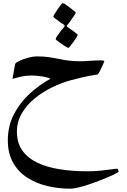

<svg xmlns="http://www.w3.org/2000/svg" viewBox="-20 -669 789 1197"><path d="M719.2 400.9Q719.2 404.3 695.8 416Q672.4 427.7 635.7 442.9Q599.1 458 557.4 472.9Q515.6 487.8 478.3 497.6Q440.9 507.3 417 507.3Q345.7 507.3 276.6 491.2Q207.5 475.1 151.6 439.7Q95.7 404.3 62.3 346.4Q28.8 288.6 28.8 205.1Q28.8 117.7 65.7 45.4Q102.5 -26.9 163.3 -83.3Q224.1 -139.6 295.4 -178.7Q266.1 -189.9 232.4 -194.1Q198.7 -198.2 178.2 -198.2Q142.6 -198.2 111.3 -191.2Q80.1 -184.1 58.1 -176.8Q58.1 -179.7 60.3 -192.4Q62.5 -205.1 65.4 -221.4Q68.4 -237.8 71 -251.7Q73.7 -265.6 74.7 -270Q76.2 -277.3 99.1 -288.6Q122.1 -299.8 153.6 -308.6Q185.1 -317.4 212.4 -317.4Q252.9 -317.4 284.4 -312.7Q315.9 -308.1 344.7 -302Q373.5 -295.9 405.3 -291.5Q437 -287.1 478 -287.1Q503.4 -287.1 537.8 -289.8Q572.3 -292.5 608.9 -292.5Q617.7 -292.5 624 -291.3Q630.4 -290 630.4 -287.6Q630.4 -285.6 624.8 -272.9Q619.1 -260.3 611.6 -244.4Q604 -228.5 597.7 -216.8Q591.3 -205.1 589.8 -205.1Q533.2 -196.3 495.8 -187.5Q458.5 -178.7 425.8 -169.9Q366.2 -154.3 306.2 -125.2Q246.1 -96.2 196 -55.2Q146 -14.2 115.7 37.8Q85.4 89.8 85.4 151.4Q85.4 220.7 118.4 268.1Q151.4 315.4 210.7 344.2Q270 373 350.3 386Q430.7 398.9 524.9 398.9Q567.9 398.9 606.7 395Q645.5 391.1 673.1 387Q700.7 382.8 711.4 382.8Q713.9 382.8 716.6 390.6Q719.2 398.4 719.2 400.9ZM463.9 -451.7Q463.9 -447.3 455.8 -434.3Q447.8 -421.4 437 -406.5Q426.3 -391.6 417.2 -380.9Q408.2 -370.1 405.8 -370.1Q403.8 -370.1 391.6 -377.4Q379.4 -384.8 364.5 -394.8Q349.6 -404.8 338.4 -413.6Q327.1 -422.4 327.1 -425.3Q327.1 -430.2 337.2 -445.6Q347.2 -460.9 359.9 -477.1Q372.6 -493.2 379.4 -500Q382.8 -504.4 382.8 -507.8Q382.8 -511.7 380.4 -513.7Q372.1 -518.6 356 -529.8Q339.8 -541 326.2 -551.8Q312.5 -562.5 312.5 -565.9Q312.5 -568.8 320.3 -581.8Q328.1 -594.7 338.9 -610.6Q349.6 -626.5 358.9 -637.9Q368.2 -649.4 371.1 -649.4Q375.5 -649.4 388.4 -641.1Q401.4 -632.8 416.3 -621.3Q431.2 -609.9 441.9 -600.6Q452.6 -591.3 452.6 -589.8Q452.6 -587.4 442.6 -572.3Q432.6 -557.1 420.9 -540.5Q409.2 -523.9 403.3 -517.1Q401.9 -515.6 399.2 -512.7Q396.5 -509.8 396.5 -506.3Q396.5 -503.4 401.4 -500Q409.2 -494.6 424.1 -484.4Q439 -474.1 451.4 -464.4Q463.9 -454.6 463.9 -451.7Z"/></svg>

Font: Scheherazade New SemiBold
Style: Regular
Weight: 600
Designer: SIL International
Foundry: SIL International
Version: Version 4.000